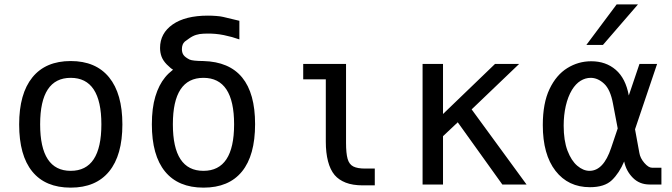

<svg xmlns="http://www.w3.org/2000/svg" viewBox="-20 -837 3050 871"><path d="M300.8 14.2Q186 14.2 126.5 -58.8Q66.9 -131.8 66.9 -272.5Q66.9 -412.1 127 -486.1Q187 -560.1 300.8 -560.1Q414.6 -560.1 474.9 -486.1Q535.2 -412.1 535.2 -272.5Q535.2 -132.8 475.1 -59.3Q415 14.2 300.8 14.2ZM300.8 -62Q439.9 -62 439.9 -272.9Q439.9 -483.9 300.8 -483.9Q162.1 -483.9 162.1 -272.9Q162.1 -62 300.8 -62Z M903.3 14.2Q788.6 14.2 728.8 -58.8Q668.9 -131.8 668.9 -272.9Q668.9 -346.7 684.8 -399.4Q700.7 -452.1 729 -486.3Q743.2 -503.9 765.1 -521Q761.2 -522.5 752.9 -529.5Q744.6 -536.6 736.3 -544.9Q719.7 -562 712.9 -580.1Q706.1 -598.1 706.1 -619.6Q706.1 -686 763.4 -726.1Q820.8 -766.1 923.3 -766.1Q941.9 -766.1 960.9 -764.6Q980 -763.2 992.2 -760.3L1065.9 -742.7V-658.2Q1033.7 -669.9 995.6 -677.7Q957.5 -685.5 918 -684.6L902.3 -684.1Q885.3 -683.6 869.4 -678.7Q853.5 -673.8 837.4 -662.1L818.4 -648.4Q805.2 -636.7 805.2 -613.8Q805.2 -598.1 812.5 -587.6Q819.8 -577.1 839.8 -566.9Q853.5 -560.5 902.8 -560.1Q1137.2 -553.7 1137.2 -273.9Q1137.2 -131.8 1077.6 -58.8Q1018.1 14.2 903.3 14.2ZM902.8 -62Q1042 -62 1042 -272.9Q1042 -483.9 902.8 -483.9Q764.2 -483.9 764.2 -272.9Q764.2 -62 902.8 -62Z M1626 3.9Q1580.1 3.9 1548.3 -8.5Q1516.6 -21 1498 -43Q1478 -66.9 1468 -105.5Q1458 -144 1458 -194.3V-477.1H1355.5V-546.9H1549.8V-189Q1549.8 -141.6 1556.9 -116.5Q1564 -91.3 1582.8 -81.8Q1601.6 -72.3 1636.7 -72.3H1680.2V3.9Z M1897 -546.9H1989.7V-319.8L2225.6 -546.9H2335L2119.6 -340.8L2368.7 0H2258.8L2056.6 -282.2L1989.7 -219.2V0H1897Z M2777.3 -816.9H2874L2715.3 -633.3H2640.1ZM2656.2 12.2Q2557.6 12.2 2500 -62Q2442.4 -136.2 2442.4 -269.5Q2442.4 -369.1 2472.9 -433.1Q2503.4 -497.1 2553.5 -528.1Q2603.5 -559.1 2662.1 -559.1Q2728.5 -559.1 2773.4 -520.3Q2818.4 -481.4 2832.5 -403.8L2880.9 -546.9H2960.9L2860.8 -250.5L2880.4 -143.6Q2884.3 -119.6 2903.1 -97.9Q2921.9 -76.2 2937.5 -76.2H2980.5V0H2926.8Q2880.9 0 2850.6 -30.8Q2820.3 -61.5 2811.5 -104.5Q2789.1 -51.8 2755.9 -19.8Q2722.7 12.2 2656.2 12.2ZM2654.3 -62Q2717.8 -62 2752.4 -166L2782.2 -254.4L2760.7 -367.2Q2749 -430.7 2720.5 -457.3Q2691.9 -483.9 2659.7 -483.9Q2635.7 -483.9 2613.8 -470.5Q2591.8 -457 2574.7 -429.2Q2556.2 -398.4 2546.6 -356.4Q2537.1 -314.5 2537.1 -267.1Q2537.1 -199.2 2554.4 -153.6Q2571.8 -107.9 2598.9 -85Q2626 -62 2654.3 -62Z"/></svg>

Font: Vazir Code Hack
Style: Code-Hack
Weight: 400
Foundry: DejaVu fonts team - Redesigned by Saber Rastikerdar
Version: Version 1.1.2